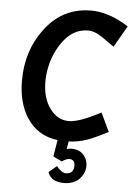

<svg xmlns="http://www.w3.org/2000/svg" viewBox="-59 -705 687 969"><g transform="rotate(5 284.5 -220.5)"><path d="M301.8 218.8Q236.3 218.8 219.7 170.9L259.8 136.7Q285.2 168.9 307.6 168.9Q342.8 168.9 346.7 134.8Q350.6 95.7 318.4 95.7Q304.7 95.7 281.2 111.3L237.3 89.8L251 5.9Q148.4 -6.8 93.8 -91.8Q45.9 -167 45.9 -278.3Q45.9 -427.7 127 -537.1Q215.8 -659.2 361.3 -660.2Q452.1 -661.1 553.7 -596.7L491.2 -488.3Q459 -511.7 427.7 -533.2Q387.7 -559.6 356.4 -558.6Q274.4 -558.6 219.7 -473.6Q174.8 -404.3 166 -318.4Q164.1 -300.8 164.1 -283.2Q164.1 -200.2 202.6 -147.5Q241.2 -94.7 298.8 -94.7Q351.6 -94.7 460 -152.3L504.9 -57.6Q432.6 -20.5 400.4 -9.8Q357.4 5.9 307.6 7.8L300.8 46.9Q310.5 43 326.2 43Q368.2 43 390.6 72.3Q410.2 97.7 407.2 131.8Q403.3 167 377 192.4Q347.7 218.8 301.8 218.8Z"/></g></svg>

Font: Puritan
Style: BoldItalic
Weight: 700
Version: 2.1